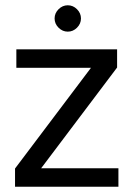

<svg xmlns="http://www.w3.org/2000/svg" viewBox="-20 -708 513 728"><path d="M37 0V-69L325 -451H42V-521H424V-452L136 -70H429V0ZM237 -588Q217 -588 202 -603Q187 -618 187 -638Q187 -658 202 -673Q217 -688 237 -688Q257 -688 272 -673Q287 -658 287 -638Q287 -618 272 -603Q257 -588 237 -588Z"/></svg>

Font: DM Sans 10pt
Style: Regular
Weight: 400
Version: Version 4.004;gftools[0.9.30]